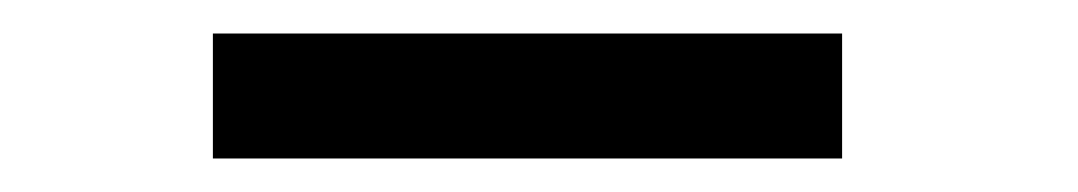

<svg xmlns="http://www.w3.org/2000/svg" viewBox="-20 -368 640 114"><path d="M480 -273.9V-348.1H106.4V-273.9Z"/></svg>

Font: RobotoMono Nerd Font
Style: Regular
Weight: 400
Monospace: yes
Designer: Google
Version: Version 3.000;Nerd Fonts 3.2.1